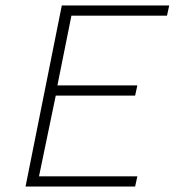

<svg xmlns="http://www.w3.org/2000/svg" viewBox="-20 -679 640 699"><path d="M73 0 205 -659H596L588 -622H240L189 -368H480L472 -331H183L122 -37H480L472 0Z"/></svg>

Font: Source Code Pro Light
Style: Italic
Weight: 300
Italic angle: -11°
Monospace: yes
Designer: Paul D. Hunt, Teo Tuominen
Foundry: Adobe Systems Incorporated
Version: Version 1.050;PS 1.000;hotconv 16.6.51;makeotf.lib2.5.65220